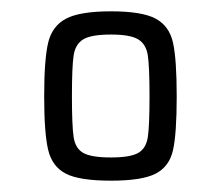

<svg xmlns="http://www.w3.org/2000/svg" viewBox="-20 -716 391 339"><path d="M58 -546Q58 -611 65 -640.5Q72 -670 96.5 -683Q121 -696 176 -696Q231 -696 255 -683Q279 -670 285.5 -640.5Q292 -611 292 -546Q292 -480 285.5 -451Q279 -422 255 -409.5Q231 -397 176 -397Q120 -397 96 -409.5Q72 -422 65 -451.5Q58 -481 58 -546ZM244 -546Q244 -598 241 -618Q238 -638 224 -646.5Q210 -655 176 -655Q141 -655 127 -646.5Q113 -638 110 -618Q107 -598 107 -546Q107 -494 110 -474Q113 -454 127 -446Q141 -438 176 -438Q210 -438 224 -446Q238 -454 241 -474Q244 -494 244 -546Z"/></svg>

Font: Saira Semi Condensed Light
Style: Regular
Weight: 300
Width: 4
Designer: Hector Gatti with collaboration of the Omnibus-Type team
Foundry: Omnibus-Type
Version: Version 1.001; ttfautohint (v1.8)